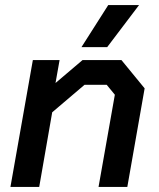

<svg xmlns="http://www.w3.org/2000/svg" viewBox="-20 -734 624 754"><path d="M109 -498H214L198 -408L304 -498H457L548 -387L480 0H367L431 -362L399 -401H312L185 -293L134 0H21ZM405 -714H526L401 -549H300Z"/></svg>

Font: Chakra Petch SemiBold
Style: Italic
Weight: 600
Italic angle: -10°
Designer: Katatrad Aksorn Co.,Ltd.
Foundry: Cadson Demak Co.,Ltd.
Version: Version 1.000; ttfautohint (v1.6)